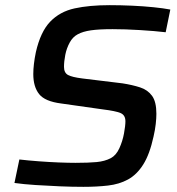

<svg xmlns="http://www.w3.org/2000/svg" viewBox="-20 -716 685 744"><path d="M303 8Q260 8 212 6Q164 4 118 1Q72 -2 36 -7L55 -98Q90 -94 130 -91Q170 -88 207.5 -86.5Q245 -85 272 -85Q323 -85 354.5 -88Q386 -91 409 -103Q430 -114 442.5 -141.5Q455 -169 460.5 -199Q466 -229 466 -246Q466 -270 447 -278Q428 -286 379 -292L217 -315Q154 -323 131.5 -351.5Q109 -380 109 -429Q109 -447 111.5 -468.5Q114 -490 119 -514Q137 -593 174.5 -632Q212 -671 269 -683.5Q326 -696 405 -696Q447 -696 491.5 -694Q536 -692 575 -688Q614 -684 640 -679L622 -591Q580 -596 522 -599.5Q464 -603 416 -603Q364 -603 332.5 -598.5Q301 -594 281 -583Q262 -573 250 -551Q238 -529 233 -503.5Q228 -478 228 -457Q228 -434 243.5 -425.5Q259 -417 299 -412L455 -393Q493 -387 522.5 -377.5Q552 -368 569 -345Q586 -322 586 -275Q586 -258 583.5 -235.5Q581 -213 575 -187Q560 -118 535 -78.5Q510 -39 476 -20.5Q442 -2 398.5 3Q355 8 303 8Z"/></svg>

Font: Saira Medium
Style: Italic
Weight: 500
Italic angle: -12°
Designer: Hector Gatti with collaboration of the Omnibus-Type team
Foundry: Omnibus-Type
Version: Version 1.100; ttfautohint (v1.8.3)